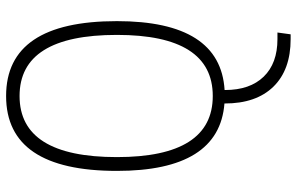

<svg xmlns="http://www.w3.org/2000/svg" viewBox="-191 -552 968 626"><g transform="rotate(-90 293.0 -239.0)"><path d="M478.5 224.6Q378.4 224.6 323.5 168.5Q268.6 112.3 268.6 9.8V8.8Q48.8 -8.3 48.8 -341.8Q48.8 -703.1 293 -703.1Q537.1 -703.1 537.1 -341.8Q537.1 -4.4 312.5 9.3V10.7Q312.5 91.8 356 136.7Q399.4 181.6 478.5 181.6H500L494.1 224.6ZM293 -29.3Q492.2 -29.3 492.2 -341.8Q492.2 -659.2 293 -659.2Q93.8 -659.2 93.8 -341.8Q93.8 -29.3 293 -29.3Z"/></g></svg>

Font: Caskaydia Cove ExtraLight
Style: Regular
Weight: 200
Monospace: yes
Designer: Aaron Bell
Foundry: Saja Typeworks
Version: Version 4.300; ttfautohint (v1.8.3)